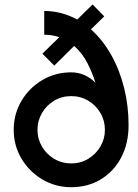

<svg xmlns="http://www.w3.org/2000/svg" viewBox="-20 -806 602 840"><path d="M291.5 13Q222.5 13 165.2 -21Q108 -55 74 -112Q40 -169 40 -238Q40 -307.5 74 -364.8Q108 -422 165.2 -455.8Q222.5 -489.5 291.5 -489.5Q323 -489.5 350.5 -477Q378 -464.5 397.5 -443.5Q384.5 -487 362.2 -530.2Q340 -573.5 304.5 -605L217.5 -519L165.5 -571L239.5 -643.5Q208.5 -654 173.5 -654V-758Q212.5 -758 248.8 -748.2Q285 -738.5 318 -720.5L385 -786.5L436 -734.5L378 -677.5Q429 -632 466 -566.5Q503 -501 522.8 -422.2Q542.5 -343.5 542.5 -258Q542.5 -178.5 510.5 -117.5Q478.5 -56.5 421.8 -21.8Q365 13 291.5 13ZM291.5 -91Q332.5 -91 366 -111.2Q399.5 -131.5 419.2 -165Q439 -198.5 439 -238Q439 -278.5 419.2 -312Q399.5 -345.5 366 -365.5Q332.5 -385.5 291.5 -385.5Q250.5 -385.5 217 -365.5Q183.5 -345.5 163.8 -311.8Q144 -278 144 -238Q144 -198 163.8 -164.5Q183.5 -131 217.2 -111Q251 -91 291.5 -91Z"/></svg>

Font: Urbanist SemiBold
Style: Regular
Weight: 600
Designer: Corey Hu
Foundry: Corey Hu
Version: Version 1.321; ttfautohint (v1.8.4.7-5d5b)